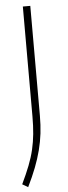

<svg xmlns="http://www.w3.org/2000/svg" viewBox="-61 -770 345 976"><g transform="rotate(-5 111.5 -281.5)"><path d="M13 160Q37 110 53 69Q69 28 78 -10.5Q87 -49 91 -89.5Q95 -130 95 -180V-740H133V-180Q133 -132 128 -89.5Q123 -47 112 -4.5Q101 38 84 82Q67 126 42 177Z"/></g></svg>

Font: Encode Sans Narrow
Style: Thin
Weight: 250
Designer: Pablo Impallari, Andres Torresi
Foundry: Pablo Impallari, Andres Torresi
Version: Version 1.000; ttfautohint (v1.00) -l 8 -r 50 -G 200 -x 14 -